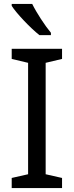

<svg xmlns="http://www.w3.org/2000/svg" viewBox="-20 -964 379 984"><path d="M145 -944H40V-934C63 -897 136 -820 182 -784H241V-796C210 -833 167 -899 145 -944ZM298 0V-52L214 -71V-642L298 -662V-714H40V-662L124 -642V-71L40 -52V0Z"/></svg>

Font: Noto Sans Kayah Li
Style: Regular
Weight: 400
Designer: Monotype Design Team, Sérgio Martins
Foundry: Monotype Imaging Inc.
Version: Version 2.002